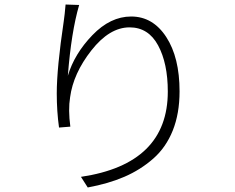

<svg xmlns="http://www.w3.org/2000/svg" viewBox="-20 -796 1040 849"><path d="M270 -776 330 -774Q295 -654 280 -461Q309 -558 388.5 -640.5Q468 -723 560 -723Q656 -723 715 -632.5Q774 -542 774 -392Q774 -294 744 -219Q714 -144 657.5 -94.5Q601 -45 530.5 -14.5Q460 16 368 33L338 -14Q722 -71 722 -391Q722 -516 679 -595.5Q636 -675 553 -675Q464 -675 384 -573Q304 -471 290 -366Q281 -311 291 -236L241 -232Q231 -304 231 -383Q231 -495 262 -703Q266 -729 270 -776Z"/></svg>

Font: Noto Sans Korean Light
Style: Regular
Weight: 300
Designer: Ryoko NISHIZUKA  (kana & ideographs); Paul D. Hunt (Latin, Greek & Cyrillic); Wenlong ZHANG  (bopomofo); Sandoll Communi
Foundry: Adobe Systems Incorporated
Version: Version 1.000;PS 1;hotconv 1.0.78;makeotf.lib2.5.61930